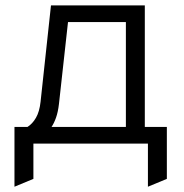

<svg xmlns="http://www.w3.org/2000/svg" viewBox="-20 -531 680 710"><path d="M33.5 159.5V-61.5H81.5Q100 -73 113 -95.5Q126 -118 130 -154.5L168.5 -511H515.5V-61.5H597V130.5L527 159.5V0H103.5V130.5ZM170.5 -61.5H445.5V-449.5H231.5L198 -146.5Q194.5 -116.5 187.2 -96Q180 -75.5 170.5 -61.5Z"/></svg>

Font: Overpass Light
Style: Regular
Weight: 300
Designer: Delve Withrington, Dave Bailey, Thomas Jockin
Foundry: Delve Fonts LLC
Version: Version 4.000; ttfautohint (v1.8.3)